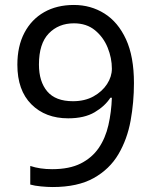

<svg xmlns="http://www.w3.org/2000/svg" viewBox="-20 -744 612 774"><path d="M520 -409Q520 -332 506.5 -257.5Q493 -183 457.5 -122.5Q422 -62 357.5 -26Q293 10 192 10Q172 10 145.5 7.5Q119 5 102 0V-75Q141 -62 190 -62Q260 -62 305.5 -85Q351 -108 378 -147.5Q405 -187 417 -239.5Q429 -292 431 -350H425Q403 -316 361.5 -291.5Q320 -267 255 -267Q163 -267 106.5 -323.5Q50 -380 50 -483Q50 -558 78.5 -612Q107 -666 158 -695Q209 -724 278 -724Q346 -724 401 -689.5Q456 -655 488 -585.5Q520 -516 520 -409ZM278 -650Q216 -650 176.5 -609Q137 -568 137 -484Q137 -415 170.5 -375.5Q204 -336 274 -336Q322 -336 357 -355.5Q392 -375 411.5 -405Q431 -435 431 -467Q431 -510 414 -552Q397 -594 363 -622Q329 -650 278 -650Z"/></svg>

Font: Noto Sans Old Hungarian
Style: Regular
Weight: 400
Designer: Monotype Design Team
Foundry: Monotype Imaging Inc.
Version: Version 2.005; ttfautohint (v1.8.4.7-5d5b)